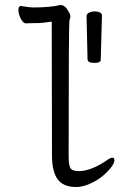

<svg xmlns="http://www.w3.org/2000/svg" viewBox="-20 -734 540 772"><path d="M360 -481Q334 -481 332 -494L328 -670Q328 -678 338 -683Q348 -688 359 -688Q390 -688 390 -671L385 -494Q385 -481 360 -481ZM287 18Q234 18 211.5 -13.5Q189 -45 189 -110L188 -647Q149 -641 123.5 -641Q98 -641 85 -640Q73 -640 63.5 -659Q54 -678 54 -693Q54 -710 63 -710Q101 -704 112 -704Q183 -704 223 -714Q242 -714 256 -687Q263 -676 263 -668Q263 -660 259.5 -653.5Q256 -647 256 -108Q256 -69 263.5 -57.5Q271 -46 297 -46Q344 -46 406 -87Q423 -100 432 -100Q440 -100 440 -89Q440 -79 427.5 -62Q415 -45 393 -26.5Q371 -8 341 5Q311 18 287 18Z"/></svg>

Font: Moon Stars Kai T HW
Style: Regular
Weight: 400
Designer: GuiWonder
Version: Version 1.101